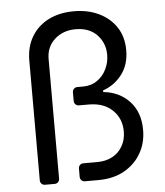

<svg xmlns="http://www.w3.org/2000/svg" viewBox="-53 -784 714 831"><g transform="rotate(-5 304.5 -368.5)"><path d="M88.1 -20.6V-541.2Q88.1 -601.9 115.1 -646Q141.3 -689.6 189.3 -713.8Q236.9 -737.2 298.3 -737.2Q359 -737.2 406.6 -714.5Q454.9 -691.4 482.2 -649.9Q509.9 -608 509.9 -549.7Q509.9 -487.6 478 -445.3Q445.7 -402.3 394.9 -384.9V-377.8Q464.8 -370.7 508.5 -323.9Q552.6 -276.6 552.6 -200.3Q552.6 -141.7 526.3 -97.7Q500.7 -52.9 452.4 -25.9Q405.2 0 340.9 0H282.3Q273.4 0 267.4 -6Q261.4 -12.1 261.4 -20.6V-57.5Q261.4 -66.1 267.4 -72.1Q273.4 -78.1 282.3 -78.1H342.3Q381 -78.1 409.4 -93.8Q437.5 -109 453.1 -137.1Q468.8 -164.1 468.8 -200.3Q468.8 -256.4 430.8 -293Q393.1 -329.5 328.1 -329.5H285.2Q276.3 -329.5 270.2 -335.6Q264.2 -341.6 264.2 -350.1V-388.5Q264.2 -397 270.2 -403.1Q276.3 -409.1 285.2 -409.1H309.7Q345.9 -409.1 371.8 -427.6Q398.1 -445.7 411.9 -475.1Q426.1 -503.9 426.1 -536.9Q426.1 -587.7 392.4 -623.6Q358.3 -659.1 299.7 -659.1Q245 -659.1 208.5 -626.4Q171.9 -593.4 171.9 -541.2V-20.6Q171.9 -12.1 165.8 -6Q159.8 0 151.3 0H109Q100.1 0 94.1 -6Q88.1 -12.1 88.1 -20.6Z"/></g></svg>

Font: DeltaSans
Style: Regular
Weight: 400
Designer: Rasmus Andersson
Foundry: rsms
Version: Version 3.012